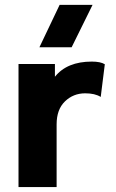

<svg xmlns="http://www.w3.org/2000/svg" viewBox="-20 -760 471 780"><path d="M353 -509.8Q388.2 -509.8 405.8 -499L389.2 -366.2Q365.7 -380.9 326.2 -380.9Q277.8 -380.9 243.9 -348.1Q210 -315.4 210 -254.9V0H55.2V-500H203.1V-448.2Q252.4 -509.8 353 -509.8ZM140.1 -567.9 222.2 -740.2H356L271 -567.9Z"/></svg>

Font: Human Sans
Style: Bold
Weight: 700
Designer: Tim Radville
Foundry: Continuum
Version: Version 1.000;FEAKit 1.0